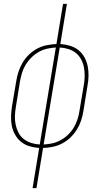

<svg xmlns="http://www.w3.org/2000/svg" viewBox="-20 -755 540 990"><path d="M148 215 182 8Q157 6 132.5 -1Q108 -8 89.5 -23Q71 -38 58.5 -59.5Q46 -81 41 -105.5Q36 -130 37 -156Q38 -182 42 -208L64 -338Q68 -363 76 -387Q84 -411 97.5 -433.5Q111 -456 130.5 -474.5Q150 -493 173 -505Q196 -517 221.5 -522Q247 -527 271 -528L305 -735H325L291 -528Q317 -526 341 -519Q365 -512 384 -497Q403 -482 415 -460.5Q427 -439 432 -414.5Q437 -390 436.5 -364Q436 -338 431 -312L410 -182Q406 -157 398 -133Q390 -109 376 -86.5Q362 -64 342.5 -45.5Q323 -27 300 -15Q277 -3 252 2Q227 7 202 8L168 215ZM185 -10 268 -510Q246 -509 223.5 -504Q201 -499 180.5 -487.5Q160 -476 142.5 -459Q125 -442 112.5 -421.5Q100 -401 93.5 -379Q87 -357 83 -335L62 -205Q58 -182 57 -158.5Q56 -135 60.5 -113Q65 -91 75 -71.5Q85 -52 102 -38.5Q119 -25 141 -18Q163 -11 185 -10ZM205 -10Q228 -11 250 -16Q272 -21 293 -32.5Q314 -44 331.5 -61Q349 -78 361 -98.5Q373 -119 380 -141Q387 -163 390 -185L412 -315Q416 -338 416.5 -361.5Q417 -385 413 -407Q409 -429 398.5 -448.5Q388 -468 371.5 -481.5Q355 -495 333 -502Q311 -509 288 -510Z"/></svg>

Font: Iosevka Curly Thin
Style: Italic
Weight: 100
Italic angle: -9°
Monospace: yes
Designer: Belleve Invis
Foundry: Belleve Invis
Version: Version 22.1.2; ttfautohint (v1.8.4)